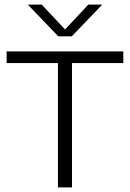

<svg xmlns="http://www.w3.org/2000/svg" viewBox="-20 -820 568 840"><path d="M233.5 0V-544H9V-595H519.5V-544H295V0ZM235 -661 101.5 -800H162.5L273.5 -681.5H255.5L366.5 -800H427.5L294 -661Z"/></svg>

Font: Encode Sans SC SemiExpanded Light
Style: Regular
Weight: 300
Width: 6
Designer: Multiple Designers
Foundry: Impallari Type
Version: Version 3.002